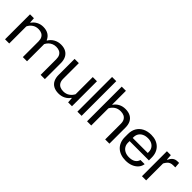

<svg xmlns="http://www.w3.org/2000/svg" viewBox="182 -1787 2854 2854"><g transform="rotate(45 1609.0 -360.0)"><path d="M57 0V-525H139L144 -442H151Q179 -484 225.5 -509Q272 -534 329 -534Q394 -534 439 -506.5Q484 -479 505 -427H511Q539 -476 589.5 -505Q640 -534 703 -534Q765 -534 807.5 -510Q850 -486 872 -442Q894 -398 894 -337V0H805V-329Q805 -374 789 -403Q773 -432 744 -446Q715 -460 676 -460Q639 -460 609 -447.5Q579 -435 556 -412.5Q533 -390 518 -359Q519 -353 519 -347Q519 -341 519 -335V0H431V-329Q431 -374 415 -403Q399 -432 369.5 -446Q340 -460 302 -460Q247 -460 206.5 -432Q166 -404 145 -359V0Z M1464 -525V0H1383L1377 -83H1370Q1343 -41 1295.5 -16Q1248 9 1188 9Q1124 9 1080.5 -15Q1037 -39 1015.5 -83.5Q994 -128 994 -187V-525H1083V-196Q1083 -151 1099.5 -121.5Q1116 -92 1146 -78Q1176 -64 1215 -64Q1273 -64 1313.5 -92.5Q1354 -121 1376 -164V-525Z M1578 0V-729H1666V0Z M1781 0V-729H1869V-441H1875Q1903 -484 1950 -509Q1997 -534 2057 -534Q2121 -534 2164.5 -510Q2208 -486 2229.5 -442Q2251 -398 2251 -338V0H2162V-329Q2162 -374 2145.5 -403Q2129 -432 2099.5 -446Q2070 -460 2030 -460Q1972 -460 1931.5 -432Q1891 -404 1869 -361V0Z M2599 9Q2540 9 2493 -7.5Q2446 -24 2413 -55Q2380 -86 2362 -130.5Q2344 -175 2344 -230V-296Q2344 -369 2375.5 -422.5Q2407 -476 2464.5 -505Q2522 -534 2599 -534Q2655 -534 2699.5 -517.5Q2744 -501 2776 -470Q2808 -439 2825 -395.5Q2842 -352 2842 -299V-239H2422V-305H2765L2752 -287V-325Q2752 -367 2733 -398Q2714 -429 2680 -446Q2646 -463 2599 -463Q2549 -463 2512 -445Q2475 -427 2455.5 -395Q2436 -363 2436 -320V-205Q2436 -163 2456 -130.5Q2476 -98 2513 -80Q2550 -62 2599 -62Q2662 -62 2700 -86.5Q2738 -111 2749 -155H2837Q2829 -103 2795.5 -66.5Q2762 -30 2711.5 -10.5Q2661 9 2599 9Z M2935 0V-525H3017L3023 -439H3030Q3051 -486 3081 -508Q3111 -530 3159 -530H3186L3193 -443H3153Q3120 -443 3097 -434Q3074 -425 3057 -406Q3040 -387 3023 -356V0Z"/></g></svg>

Font: Hubot Sans Condensed ExtraLight
Style: Regular
Weight: 400
Version: Version 2.000